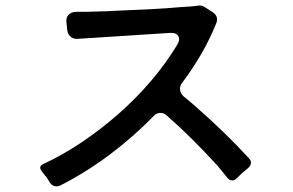

<svg xmlns="http://www.w3.org/2000/svg" viewBox="-20 -699 1040 682"><path d="M158 -49 145 -70Q140 -75 136.5 -80Q133 -85 129 -90Q114 -108 135 -117Q204 -149 271.5 -194.5Q339 -240 401 -294.5Q463 -349 516 -411Q569 -473 609 -539Q621 -559 613 -571.5Q605 -584 582 -582L255 -561Q241 -560 231 -568.5Q221 -577 219 -591L216 -620Q214 -636 223 -646Q232 -656 249 -657H285Q310 -658 337 -658.5Q364 -659 395 -661Q452 -663 510 -666Q568 -669 625 -674Q643 -675 657.5 -676Q672 -677 683 -679Q696 -681 707 -674L735 -656Q758 -641 748 -616Q725 -559 694.5 -506.5Q664 -454 627 -405Q618 -393 619.5 -380Q621 -367 633 -356Q644 -347 655.5 -337.5Q667 -328 679 -317Q728 -274 774.5 -229Q821 -184 865 -136Q873 -127 871 -117.5Q869 -108 860 -101Q841 -86 821 -66Q813 -58 805 -58Q795 -58 787 -68Q779 -78 770.5 -88.5Q762 -99 753 -110Q710 -157 665 -202Q620 -247 572 -289Q562 -298 550 -298Q537 -298 526 -287Q454 -213 370 -150Q286 -87 194 -40Q188 -37 181 -37Q167 -37 158 -49Z"/></svg>

Font: Higure Gothic Medium
Style: Regular
Weight: 500
Designer: Yoshimichi Ohira
Foundry: Positype
Version: Version 1.000